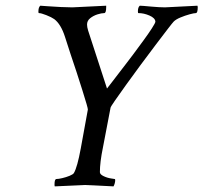

<svg xmlns="http://www.w3.org/2000/svg" viewBox="-20 -663 727 686"><path d="M238.3 -636.7Q248 -636.7 359.4 -642.6V-637.7Q359.4 -616.2 352.5 -616.2Q342.8 -616.2 328.1 -611.6Q313.5 -606.9 302.2 -597.9Q291 -588.9 291 -575.2Q291 -566.4 294.9 -553.7L362.3 -346.7Q368.7 -355 379.9 -369.4Q391.1 -383.8 406.7 -404.3Q422.4 -424.8 434.8 -440.9Q447.3 -457 455.6 -468.3Q463.9 -479.5 473.6 -492.7Q483.4 -505.9 494.1 -520.5Q509.8 -542 522.5 -561.5Q535.2 -581.1 535.2 -585.9Q534.2 -598.6 514.2 -607.4Q494.1 -616.2 474.6 -616.2Q472.7 -616.2 472.7 -622.1Q472.7 -637.2 479.5 -642.6Q487.3 -642.6 518.6 -639.6Q550.3 -636.7 569.3 -636.7Q574.2 -636.7 685.5 -642.6Q686.5 -639.6 686.5 -637.7Q686.5 -616.2 679.7 -616.2Q673.3 -616.2 657.2 -611.8Q641.1 -607.4 624.8 -600.6Q608.4 -593.8 600.6 -585.9Q596.7 -582 579.1 -559.1Q561.5 -536.1 535.9 -502.4Q510.3 -468.8 482.7 -431.4Q455.1 -394 430.9 -360.4Q406.7 -326.7 391.1 -304.2Q375.5 -281.7 375 -278.3L347.7 -135.7Q336.9 -83.5 336.9 -47.9Q336.9 -40 350.1 -33.7Q363.3 -27.3 377 -25.4L389.6 -23.4Q391.6 -23.4 391.6 -19.5Q391.6 -8.8 385.7 2.9Q340.3 0.5 314.9 -0.7Q289.6 -2 284.2 -2Q282.7 -2 255.6 -0.7Q228.5 0.5 175.8 2.9Q174.8 2 174.8 -3.9Q174.8 -23.4 181.6 -23.4Q189 -23.4 202.6 -26.6Q216.3 -29.8 228.8 -34.9Q241.2 -40 244.1 -44.9Q256.3 -65.9 268.6 -132.8L293.9 -271.5Q294.9 -275.4 274.4 -340.3Q264.2 -373 253.7 -405Q243.2 -437 232.4 -468.8L211.9 -532.2Q197.3 -577.1 173.8 -594.7Q164.1 -601.6 145.5 -608.9Q127 -616.2 119.1 -616.2Q117.2 -616.2 117.2 -621.1Q117.2 -637.2 124 -642.6Q131.8 -642.1 152.3 -640.6Q172.9 -639.2 196.8 -637.9Q220.7 -636.7 238.3 -636.7Z"/></svg>

Font: Metal
Style: Regular
Weight: 400
Designer: Danh Hong
Version: Version 8.002; ttfautohint (v1.8.3)